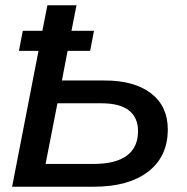

<svg xmlns="http://www.w3.org/2000/svg" viewBox="-20 -708 710 728"><path d="M251 -591.3H336.4L321.8 -515.1H236.3L214.8 -402.8H377.4Q489.3 -402.8 552.7 -354Q616.2 -305.2 616.2 -217.3Q616.2 -114.3 541.7 -57.1Q467.3 0 335.9 0H25.9L126 -515.1H51.8L66.4 -591.3H140.6L159.7 -688H270ZM152.8 -86.4H334.5Q418.5 -86.4 460.9 -117.9Q503.4 -149.4 503.4 -210.9Q503.4 -262.2 468.8 -289.3Q434.1 -316.4 364.3 -316.4H197.8Z"/></svg>

Font: Arimo Medium
Style: Italic
Weight: 500
Italic angle: -12°
Designer: Steve Matteson
Foundry: Monotype Imaging Inc.
Version: Version 1.33